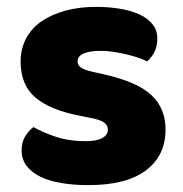

<svg xmlns="http://www.w3.org/2000/svg" viewBox="-20 -522 532 559"><path d="M462 -145Q462 -69 405 -26Q348 17 237 17Q195 17 159 11Q123 5 97.5 -7.5Q72 -20 57.5 -39Q43 -58 43 -84Q43 -108 53 -124.5Q63 -141 77 -152Q106 -136 143.5 -123.5Q181 -111 230 -111Q261 -111 277.5 -120Q294 -129 294 -144Q294 -158 282 -166Q270 -174 242 -179L212 -185Q125 -202 82.5 -238.5Q40 -275 40 -343Q40 -380 56 -410Q72 -440 101 -460Q130 -480 170.5 -491Q211 -502 260 -502Q297 -502 329.5 -496.5Q362 -491 386 -480Q410 -469 424 -451.5Q438 -434 438 -410Q438 -387 429.5 -370.5Q421 -354 408 -343Q400 -348 384 -353.5Q368 -359 349 -363.5Q330 -368 310.5 -371Q291 -374 275 -374Q242 -374 224 -366.5Q206 -359 206 -343Q206 -332 216 -325Q226 -318 254 -312L285 -305Q381 -283 421.5 -244.5Q462 -206 462 -145Z"/></svg>

Font: Baloo Da 2 ExtraBold
Style: Regular
Weight: 800
Designer: Noopur Datye, Sulekha Rajkumar and Ek Type
Foundry: Ek Type
Version: Version 1.640;hotconv 1.0.111;makeotfexe 2.5.65597; ttfautoh